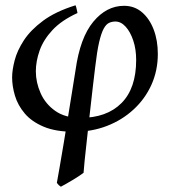

<svg xmlns="http://www.w3.org/2000/svg" viewBox="-20 -479 650 727"><path d="M577.6 -274.9Q577.6 -211.9 553.5 -158.2Q529.3 -104.5 485.8 -64.5Q442.4 -24.4 385 -2.2Q327.6 20 260.7 20Q190.9 20 145.3 0.7Q99.6 -18.6 73.5 -49.6Q47.4 -80.6 36.6 -116.7Q25.9 -152.8 25.9 -186Q25.9 -213.4 35.4 -250.2Q44.9 -287.1 70.3 -326.2Q95.7 -365.2 143.1 -400.4Q190.4 -435.5 266.1 -459Q268.6 -453.1 270.5 -443.6Q272.5 -434.1 273.4 -429.7Q213.4 -402.3 179 -365.5Q144.5 -328.6 130.1 -287.8Q115.7 -247.1 115.7 -209Q115.7 -167 133.8 -126.2Q151.9 -85.4 189.2 -59.1Q226.6 -32.7 284.2 -32.7Q384.3 -32.7 439.9 -88.6Q495.6 -144.5 495.6 -252Q495.6 -292.5 484.6 -325.4Q473.6 -358.4 455.8 -377.9Q438 -397.5 417 -397.5Q403.8 -397.5 392.8 -392.3Q381.8 -387.2 372.6 -370.4Q363.3 -353.5 355.2 -318.6Q347.2 -283.7 340.3 -224.1Q336.9 -197.8 331.8 -152.8Q326.7 -107.9 320.8 -55.9Q314.9 -3.9 309.6 44.9Q304.2 93.8 300.5 129.2Q296.9 164.6 296.4 175.3Q281.2 187 254.6 202.9Q228 218.8 210.4 228Q201.7 222.7 195.3 213.4Q198.7 194.3 205.8 154.1Q212.9 113.8 221.4 62.3Q230 10.7 238.5 -42.2Q247.1 -95.2 254.4 -140.9Q261.7 -186.5 266.1 -213.9Q283.2 -336.4 333.3 -396.7Q383.3 -457 449.7 -457Q488.8 -457 517.3 -432.9Q545.9 -408.7 561.8 -367.4Q577.6 -326.2 577.6 -274.9Z"/></svg>

Font: Gentium Book Plus
Style: Italic
Weight: 400
Italic angle: -8°
Designer: Victor Gaultney, Annie Olsen, Iska Routamaa, Becca Hirsbrunner
Foundry: SIL International
Version: Version 6.101